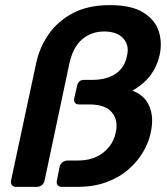

<svg xmlns="http://www.w3.org/2000/svg" viewBox="-20 -730 654 750"><path d="M42 0Q32 0 26.5 -7Q21 -14 23 -24L121 -482Q134 -544 169.5 -595.5Q205 -647 264.5 -678.5Q324 -710 409 -710Q494 -710 540 -681Q586 -652 600 -608.5Q614 -565 604 -517Q596 -481 579.5 -453.5Q563 -426 541 -407Q519 -388 497 -376Q533 -362 551 -337Q569 -312 573 -279Q577 -246 568 -208Q560 -172 538.5 -135.5Q517 -99 481.5 -68Q446 -37 396 -18.5Q346 0 281 0H223Q210 0 205 -7Q200 -14 202 -24L213 -79Q215 -89 224 -96Q233 -103 245 -103H284Q345 -103 384 -134.5Q423 -166 432 -212Q443 -259 417.5 -290.5Q392 -322 329 -322H290Q277 -322 272.5 -329Q268 -336 270 -346L281 -394Q283 -405 289.5 -411.5Q296 -418 310 -418H344Q400 -419 434 -443.5Q468 -468 476 -512Q486 -553 461.5 -580Q437 -607 387 -607Q337 -607 301 -576.5Q265 -546 251 -482L154 -24Q152 -14 143.5 -7Q135 0 124 0Z"/></svg>

Font: Rubik Light Medium
Style: Italic
Weight: 500
Italic angle: -12°
Version: Version 2.104